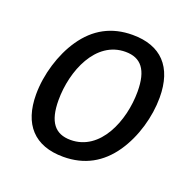

<svg xmlns="http://www.w3.org/2000/svg" viewBox="-106 -671 813 797"><g transform="rotate(20 301.0 -273.0)"><path d="M251 14.2C344.7 14.2 416 -25.9 467.8 -101.1C517.1 -172.9 543.9 -268.6 543.9 -353.5C543.9 -489.3 475.1 -560.1 350.1 -560.1C257.3 -560.1 186 -521 133.8 -444.8C86.4 -376 57.1 -278.8 57.1 -191.4C57.1 -59.6 123.5 14.2 251 14.2ZM255.9 -62C187.5 -62 152.8 -104 152.8 -200.7C152.8 -330.1 215.3 -483.9 346.2 -483.9C414.6 -483.9 449.2 -441.9 449.2 -345.2C449.2 -215.8 386.7 -62 255.9 -62Z"/></g></svg>

Font: Hack
Style: Oblique
Weight: 400
Italic angle: -12°
Monospace: yes
Designer: Christopher Simpkins
Foundry: Christopher Simpkins
Version: Version 2.010